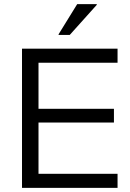

<svg xmlns="http://www.w3.org/2000/svg" viewBox="-20 -911 632 931"><path d="M550 0H86.7V-675H550V-606.7H166.7V-383.3H532.5V-316.7H166.7V-68.3H550ZM264.2 -741.7V-745L354.2 -890.8H449.2V-887.5L318.3 -741.7Z"/></svg>

Font: Funnel Display Light Light
Style: Regular
Weight: 300
Version: Version 1.000